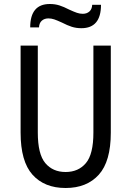

<svg xmlns="http://www.w3.org/2000/svg" viewBox="-20 -928 656 960"><path d="M83 -265V-700H169V-265Q169 -157 206.5 -112.5Q244 -68 308 -68Q372 -68 409.5 -112.5Q447 -157 447 -265V-700H534V-265Q534 -121 474 -54.5Q414 12 308 12Q202 12 142.5 -54.5Q83 -121 83 -265ZM290 -815Q266 -826 251.5 -831Q237 -836 222 -836Q202 -836 189 -824.5Q176 -813 175 -791H131Q131 -908 229 -908Q255 -908 277 -901Q299 -894 326 -880Q350 -869 364.5 -864Q379 -859 394 -859Q414 -859 427 -870.5Q440 -882 441 -904H485Q485 -787 387 -787Q361 -787 339 -794Q317 -801 290 -815Z"/></svg>

Font: Overpass Mono
Style: Regular
Weight: 400
Monospace: yes
Designer: Delve Withrington, Dave Bailey
Foundry: Delve Fonts
Version: Version 1.000;DELV;Overpass